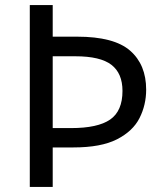

<svg xmlns="http://www.w3.org/2000/svg" viewBox="-20 -734 645 754"><path d="M554 -382Q554 -322 528 -270.5Q502 -219 439.5 -187Q377 -155 268 -155H187V0H97V-714H187V-590H283Q428 -590 491 -535Q554 -480 554 -382ZM259 -231Q364 -231 412.5 -264.5Q461 -298 461 -377Q461 -446 417.5 -479.5Q374 -513 276 -513H187V-231Z"/></svg>

Font: Noto Sans Tifinagh
Style: Regular
Weight: 400
Designer: JamraPatel
Foundry: JamraPatel LLC
Version: Version 2.004; ttfautohint (v1.8.4.7-5d5b)